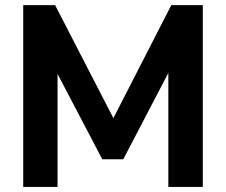

<svg xmlns="http://www.w3.org/2000/svg" viewBox="-20 -739 893 759"><path d="M207.5 0V-446.8L384.3 -109.4H467.3L645.5 -450.7V0H781.7V-718.8H657.2L428.2 -272L197.8 -718.8H71.8V0Z"/></svg>

Font: Winston
Style: Bold
Weight: 700
Designer: Vernon Adams, Kim Jin-seong, David Berlow, Cristiano Sobral
Foundry: The Winston Project Authors
Version: Version 3.004